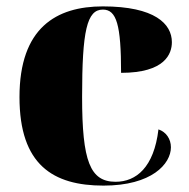

<svg xmlns="http://www.w3.org/2000/svg" viewBox="-20 -571 593 601"><path d="M304 10C455 10 515 -58 515 -110C515 -136 500 -158 476 -166C462 -47 406 -2 342 -2C262 -2 237 -66 237 -268C237 -475 252 -541 302 -541C345 -541 359 -493 359 -343C497 -343 518 -403 518 -439C518 -496 465 -551 302 -551C156 -551 41 -484 41 -267C41 -55 146 10 304 10Z"/></svg>

Font: Noto Serif Display Black
Style: Regular
Weight: 900
Designer: Monotype Design Team
Foundry: Monotype Imaging Inc.
Version: Version 2.009